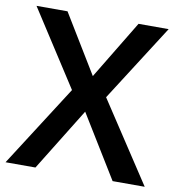

<svg xmlns="http://www.w3.org/2000/svg" viewBox="-80 -787 797 860"><g transform="rotate(10 318.0 -357.0)"><path d="M635 0H489L314 -285L138 0H2L239 -370L17 -714H158L320 -448L481 -714H618L395 -365Z"/></g></svg>

Font: Noto Sans SemiBold
Style: Regular
Weight: 600
Designer: Monotype Design Team
Foundry: Monotype Imaging Inc.
Version: Version 2.007